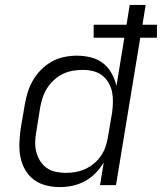

<svg xmlns="http://www.w3.org/2000/svg" viewBox="-20 -755 660 783"><path d="M224 8Q195 8 167.5 1Q140 -6 118.5 -22Q97 -38 83 -62Q69 -86 63.5 -113.5Q58 -141 59 -170Q60 -199 64 -228L81 -328Q85 -353 93 -378.5Q101 -404 114.5 -427.5Q128 -451 148 -471Q168 -491 191.5 -504Q215 -517 241.5 -522.5Q268 -528 293 -528Q322 -528 350.5 -521Q379 -514 400 -497.5Q421 -481 434.5 -457Q448 -433 455 -405L487 -601H362V-654H496L509 -735H574L561 -654H620V-601H552L453 0H388L403 -92Q389 -69 369.5 -49Q350 -29 326 -16Q302 -3 275.5 2.5Q249 8 224 8ZM248 -50Q268 -50 288 -53.5Q308 -57 327 -65.5Q346 -74 362.5 -87.5Q379 -101 391 -118.5Q403 -136 410 -155.5Q417 -175 420 -195L437 -295Q440 -316 440.5 -338Q441 -360 437 -380Q433 -400 422.5 -418Q412 -436 396 -448Q380 -460 359.5 -465Q339 -470 318 -470Q298 -470 277 -466.5Q256 -463 236.5 -453.5Q217 -444 200.5 -429Q184 -414 172.5 -396Q161 -378 154.5 -358.5Q148 -339 144 -318L128 -218Q124 -197 123.5 -176Q123 -155 128 -135.5Q133 -116 143.5 -99Q154 -82 170 -70.5Q186 -59 206.5 -54.5Q227 -50 248 -50Z"/></svg>

Font: Iosevka Light Extended Oblique
Style: Regular
Weight: 300
Width: 7
Italic angle: -9°
Monospace: yes
Designer: Belleve Invis
Foundry: Belleve Invis
Version: Version 32.5.0; ttfautohint (v1.8.4)